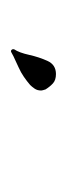

<svg xmlns="http://www.w3.org/2000/svg" viewBox="94 -414 122 350"><g transform="rotate(-90 155.0 -239.0)"><path d="M195 -198Q184 -198 178 -203.5Q172 -209 167 -217Q165 -223 165 -225Q165 -232 168.5 -237Q172 -242 175 -245Q182 -251 190 -256.5Q198 -262 207 -266Q215 -270 221 -272.5Q227 -275 234 -279Q237 -281 239 -279Q241 -277 240 -274Q234 -265 230 -247Q226 -229 219 -213.5Q212 -198 195 -198Z"/></g></svg>

Font: The Nautigal
Style: Regular
Weight: 400
Designer: Robert E. Leuschke
Foundry: Robert E. Leuschke
Version: Version 1.100; ttfautohint (v1.8.3)